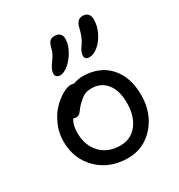

<svg xmlns="http://www.w3.org/2000/svg" viewBox="-185 -909 977 1046"><g transform="rotate(-30 303.0 -385.5)"><path d="M409.2 -568.8Q380.9 -568.8 380.9 -594.2Q380.9 -617.2 403.8 -647Q418.5 -668.5 426 -688Q433.6 -707.5 441.9 -740.2Q452.6 -783.2 487.8 -783.2Q508.8 -783.2 520.5 -771.2Q532.2 -759.3 532.2 -735.8Q532.2 -695.3 512.7 -655.8Q493.2 -616.2 464.4 -592.5Q435.5 -568.8 409.2 -568.8ZM222.2 -563Q208.5 -563 200.4 -570.3Q192.4 -577.6 192.9 -590.8Q192.9 -612.8 219.2 -648.9Q235.4 -670.9 242.7 -686Q250 -701.2 255.9 -725.1Q261.7 -746.6 272.2 -755.9Q282.7 -765.1 299.8 -765.1Q321.3 -765.1 333.5 -753.9Q345.7 -742.7 345.2 -721.2Q345.2 -687.5 324.7 -649.9Q304.2 -612.3 275.1 -587.6Q246.1 -563 222.2 -563ZM317.9 12.2Q203.1 12.2 129.6 -59.6Q56.2 -131.3 56.2 -242.2Q56.2 -294.9 77.1 -343.3Q98.1 -391.6 128.2 -422.6Q158.2 -453.6 189.7 -471.9Q221.2 -490.2 244.1 -490.2Q252.9 -490.2 263.2 -486.8Q294.4 -498 321.8 -498Q427.7 -498 488.8 -431.2Q549.8 -364.3 549.8 -250Q549.8 -138.2 483.2 -63Q416.5 12.2 317.9 12.2ZM145 -246.1Q145 -165 191.2 -116.5Q237.3 -67.9 314.9 -67.9Q381.3 -67.9 421.1 -118.4Q460.9 -168.9 460.9 -252.9Q460.9 -329.6 426.5 -373.3Q392.1 -417 332 -417Q303.2 -417 284.4 -406.7Q265.6 -396.5 242.2 -373Q232.9 -363.8 223.9 -352.3Q214.8 -340.8 210.4 -335Q206.1 -329.1 198.7 -325Q191.4 -320.8 182.1 -320.8Q170.9 -320.8 165 -325.2Q145 -293 145 -246.1Z"/></g></svg>

Font: Shantell Sans Normal
Style: Regular
Weight: 400
Designer: Stephen Nixon, Anya Danilova, Shantell Martin
Foundry: Arrow Type
Version: Version 1.006;[559af2be0]